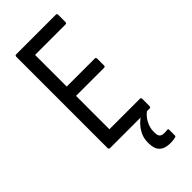

<svg xmlns="http://www.w3.org/2000/svg" viewBox="-268 -705 948 948"><g transform="rotate(-45 206.0 -230.5)"><path d="M74 0Q65 0 65 -9V-646Q65 -655 73 -655H350Q358 -655 358 -646V-597Q358 -587 350 -587H137V-366H333Q341 -366 341 -357V-310Q341 -301 333 -301H137V-68H350Q358 -68 358 -58V-9Q358 0 350 0ZM303 194Q225 194 225 121V111Q225 72 249.5 37.5Q274 3 319 -20L332 -9L333 -1Q310 15 296.5 41.5Q283 68 283 92V102Q283 122 291 129.5Q299 137 315 137Q320 137 325.5 137Q331 137 336 136Q344 135 344 142V182Q344 189 337 190Q321 194 303 194Z"/></g></svg>

Font: Sofia Sans Cond
Style: Regular
Weight: 400
Width: 3
Designer: Botio Nikoltchev, Ani Petrova
Foundry: lettersoup
Version: Version 4.100; ttfautohint (v1.8.3)